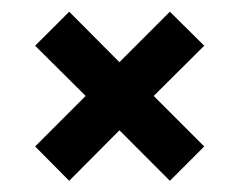

<svg xmlns="http://www.w3.org/2000/svg" viewBox="-20 -394 419 336"><path d="M41.5 -137.7 129.9 -226.1 41.5 -314 101.1 -373.5 189 -285.2 277.3 -373.5 337.4 -314 249 -226.1 337.4 -137.7 277.3 -77.6 189 -166 101.1 -77.6Z"/></svg>

Font: VizhehAzad
Style: Regular
Weight: 400
Designer: damoon khanjanzadeh
Foundry: http://font-store.ir
Version: Version:0.0.3;RFB:1.2.5;Building:2016-04-04 21:25:54.909891